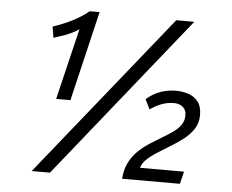

<svg xmlns="http://www.w3.org/2000/svg" viewBox="-50 -758 989 817"><g transform="rotate(5 444.0 -349.5)"><path d="M114 0 671 -693H748L192 0ZM191 -315 264 -619Q236 -600 204.5 -589Q173 -578 157 -573L149 -620Q198 -637 234 -655.5Q270 -674 301 -699H343L252 -315ZM500 -1Q503 -39 516.5 -67.5Q530 -96 552 -118Q574 -140 600 -157Q626 -174 653 -190Q680 -206 700.5 -220.5Q721 -235 733 -252.5Q745 -270 745 -293Q745 -317 730 -329Q715 -341 693 -341Q663 -341 637 -330.5Q611 -320 591 -305L570 -347Q599 -372 630.5 -383Q662 -394 696 -394Q725 -394 750 -385.5Q775 -377 791 -356.5Q807 -336 807 -299Q807 -265 789.5 -239Q772 -213 744 -192Q716 -171 684 -152Q659 -137 635 -121.5Q611 -106 594 -89.5Q577 -73 572 -54H760L747 -1Z"/></g></svg>

Font: Ubuntu Sans
Style: Italic
Weight: 400
Italic angle: -13.5°
Designer: Dalton Maag Ltd
Foundry: Dalton Maag Ltd
Version: Version 1.006